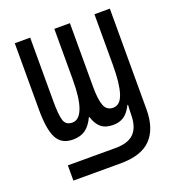

<svg xmlns="http://www.w3.org/2000/svg" viewBox="-134 -642 867 949"><g transform="rotate(-20 300.0 -167.5)"><path d="M90 121H341Q408 121 439 89Q470 57 470 -11Q470 -31 472 -59H469Q450 -21 426.5 -5.5Q403 10 370 10Q330 10 307 -9Q284 -28 272 -67H269Q251 -28 225 -9Q199 10 159 10Q99 10 74.5 -36Q50 -82 50 -186V-536H131V-202Q131 -130 140.5 -100Q150 -70 184 -70Q220 -70 239 -120Q258 -170 258 -269V-536H340V-202Q340 -134 352.5 -102Q365 -70 399 -70Q436 -70 452.5 -120.5Q469 -171 469 -269V-536H550V-6Q550 95 499 148Q448 201 339 201H90Z"/></g></svg>

Font: Noto Sans Mono UI
Style: Regular
Weight: 400
Monospace: yes
Designer: Monotype Design team
Foundry: Monotype Imaging Inc.
Version: Version 1.000